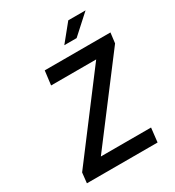

<svg xmlns="http://www.w3.org/2000/svg" viewBox="-194 -933 947 1040"><g transform="rotate(-30 280.0 -412.5)"><path d="M483 -5 493 -93H179L552 -585L560 -649H149L138 -561H420L48 -69L41 -5ZM395 -820 309 -714H386L503 -820Z"/></g></svg>

Font: Falling Sky
Style: LightObl
Weight: 400
Designer: Paul D. Hunt
Foundry: Adobe Systems Incorporated
Version: Version 1.02